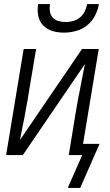

<svg xmlns="http://www.w3.org/2000/svg" viewBox="-20 -760 540 941"><path d="M293 -600Q264 -600 237 -608Q210 -616 191.5 -635.5Q173 -655 167.5 -683Q162 -711 167 -740H225Q222 -722 224.5 -704.5Q227 -687 238 -674.5Q249 -662 266.5 -657Q284 -652 302 -652Q320 -652 338.5 -657Q357 -662 372 -674.5Q387 -687 395.5 -704.5Q404 -722 407 -740H465Q460 -711 445.5 -683Q431 -655 406.5 -635.5Q382 -616 352 -608Q322 -600 293 -600ZM312 161 383 0H317L351 -208Q361 -268 373 -327.5Q385 -387 396 -446L92 0H10L96 -520H157L122 -312Q117 -278 110.5 -244Q104 -210 98 -175L90 -137Q87 -121 84 -105.5Q81 -90 78 -74L382 -520H464L387 -55H468L373 161Z"/></svg>

Font: Iosevka Light Oblique
Style: Regular
Weight: 300
Italic angle: -9°
Monospace: yes
Designer: Belleve Invis
Foundry: Belleve Invis
Version: Version 32.5.0; ttfautohint (v1.8.4)